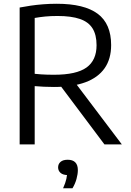

<svg xmlns="http://www.w3.org/2000/svg" viewBox="-20 -768 694 1021"><path d="M84.5 0V-728Q113 -733.5 143.8 -738Q174.5 -742.5 209 -745.2Q243.5 -748 282 -748Q428 -748 499.5 -694.8Q571 -641.5 571 -528.5Q571 -454.5 536.2 -405Q501.5 -355.5 434 -330.5Q366.5 -305.5 267 -305.5Q236.5 -305.5 213 -306.8Q189.5 -308 164.5 -310V0ZM535.5 0 274.5 -348H365L628 0ZM267.5 -370.5Q386.5 -370.5 440 -409Q493.5 -447.5 493.5 -527.5Q493.5 -583 472 -617.2Q450.5 -651.5 404.8 -667.2Q359 -683 286.5 -683Q249 -683 221 -680.2Q193 -677.5 164.5 -672.5V-375.5Q184 -373.5 199.5 -372.5Q215 -371.5 231 -371Q247 -370.5 267.5 -370.5ZM315.5 233Q328.5 204 333 182.8Q337.5 161.5 337.5 141L349.5 163H341.5Q315.5 163 302.2 151.5Q289 140 289 122Q289 104 302 92.8Q315 81.5 340 81.5Q366.5 81.5 380.2 95.2Q394 109 394 136.5Q394 157.5 386.8 183.8Q379.5 210 365.5 233Z"/></svg>

Font: Encode Sans Condensed Thin
Style: Regular
Weight: 400
Version: Version 3.002